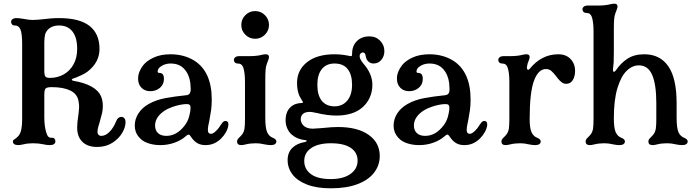

<svg xmlns="http://www.w3.org/2000/svg" viewBox="-20 -776 3775 1040"><path d="M398 -84Q398 -111 404 -149Q408 -181 408.5 -195.5Q409 -210 405 -230Q398 -268 360 -286Q322 -304 260 -304Q234 -304 227 -296.5Q220 -289 220 -264V-140Q220 -95 230 -60Q235 -43 241.5 -36Q248 -29 260 -30H262Q271 -30 275.5 -24.5Q280 -19 280 -10Q280 -1 272.5 4.5Q265 10 250 10Q241 10 233 9Q225 8 217 6Q189 0 159 0Q130 0 106 6Q88 10 80 10Q50 10 50 -10Q50 -15 53.5 -18Q57 -21 62 -24Q66 -27 71 -31Q76 -35 80 -40Q91 -53 95.5 -75Q100 -97 100 -130V-538Q100 -596 90 -618Q80 -639 60 -638H58Q50 -638 45 -644Q40 -650 40 -658Q40 -666 47.5 -672Q55 -678 70 -678Q82 -678 106 -674Q117 -672 130.5 -670Q144 -668 159 -668Q179 -668 215 -672Q232 -674 253 -676Q274 -678 300 -678Q411 -678 465 -635.5Q519 -593 519 -511Q519 -438 454 -388Q441 -378 423.5 -370Q406 -362 392 -356L380 -352Q369 -349 369 -344Q369 -340 379 -338Q439 -328 476.5 -306.5Q514 -285 527 -255Q537 -231 537 -202Q537 -182 533 -164Q529 -146 520 -115Q514 -97 512 -88Q508 -73 508 -61Q508 -52 513.5 -46Q519 -40 529 -40Q551 -40 572.5 -61Q594 -82 610 -121Q614 -132 621.5 -137.5Q629 -143 637 -143Q647 -143 653.5 -135.5Q660 -128 660 -114Q660 -87 641.5 -55.5Q623 -24 588 -2Q553 20 506 20Q454 20 426 -8Q398 -36 398 -84ZM398 -511Q398 -573 372.5 -605.5Q347 -638 300 -638Q272 -638 252.5 -626Q233 -614 225 -592Q220 -570 220 -548V-394Q220 -369 226 -361.5Q232 -354 250 -354Q292 -354 326 -373.5Q360 -393 379 -428.5Q398 -464 398 -511Z M768 -6Q744 -17 727 -40.5Q710 -64 710 -96Q710 -131 730 -162Q750 -193 786 -213Q825 -235 876 -244.5Q927 -254 987 -260Q1001 -261 1007 -269Q1013 -277 1013 -294Q1013 -302 1011 -326Q1005 -373 978 -402.5Q951 -432 904 -432Q877 -432 855.5 -419Q834 -406 834 -389Q834 -385 836.5 -383Q839 -381 843 -381Q856 -381 862 -373Q868 -365 868 -348Q868 -319 846.5 -300.5Q825 -282 794 -282Q765 -282 746.5 -300.5Q728 -319 728 -350Q728 -387 756 -423Q775 -447 813 -464.5Q851 -482 904 -482Q940 -482 972 -473.5Q1004 -465 1032 -448Q1127 -388 1127 -237Q1127 -205 1123.5 -179.5Q1120 -154 1114 -123Q1106 -91 1106 -71Q1106 -61 1110.5 -56Q1115 -51 1123 -51Q1137 -51 1159 -76Q1165 -82 1172 -94L1185 -112Q1193 -121 1202 -121Q1209 -121 1213.5 -115.5Q1218 -110 1217 -99Q1215 -80 1204.5 -61Q1194 -42 1178 -26Q1161 -9 1140 0.5Q1119 10 1093 10Q1068 10 1050 0Q1032 -10 1018 -30L1013 -37Q1010 -42 1007 -44.5Q1004 -47 1001 -47Q997 -47 987 -39L985 -37Q961 -16 925 -3Q889 10 848 10Q803 10 768 -6ZM981 -97Q997 -118 1004.5 -145Q1012 -172 1012 -192Q1012 -205 1006 -209Q1000 -213 982 -212Q949 -209 915 -197Q881 -185 861 -169Q820 -137 820 -96Q820 -70 836 -55Q852 -40 881 -40Q938 -40 981 -97Z M1264 -10Q1264 -16 1268 -22Q1272 -28 1278 -33Q1288 -43 1293 -50Q1302 -63 1304.5 -80.5Q1307 -98 1307 -130V-332Q1307 -385 1297 -412Q1293 -422 1286 -427Q1279 -432 1267 -432Q1258 -432 1252.5 -437.5Q1247 -443 1247 -452Q1247 -460 1254.5 -466Q1262 -472 1277 -472H1335Q1370 -472 1398 -479Q1410 -482 1420 -482Q1437 -482 1437 -467Q1437 -458 1426 -432Q1420 -417 1418.5 -397Q1417 -377 1417 -343V-332V-140Q1417 -83 1427 -60Q1437 -38 1457 -30Q1477 -22 1477 -10Q1477 -1 1469.5 4.5Q1462 10 1447 10Q1433 10 1413 6Q1389 0 1366 0Q1336 0 1312 6Q1296 10 1287 10Q1264 10 1264 -10ZM1287 -641Q1287 -672 1309 -694Q1331 -716 1362 -716Q1393 -716 1415 -694Q1437 -672 1437 -641Q1437 -610 1415 -588Q1393 -566 1362 -566Q1331 -566 1309 -588Q1287 -610 1287 -641Z M1538 91Q1538 50 1563.5 25Q1589 0 1633 -7Q1641 -9 1641 -13Q1641 -17 1633 -17Q1590 -21 1560 -47Q1545 -60 1536 -80.5Q1527 -101 1527 -124Q1527 -171 1554 -196Q1566 -207 1581.5 -212.5Q1597 -218 1613 -218Q1626 -218 1618 -229L1615 -233Q1605 -251 1602 -256Q1589 -285 1589 -327Q1589 -396 1643 -439Q1697 -482 1792 -482Q1826 -482 1863 -475Q1867 -474 1870.5 -473.5Q1874 -473 1877 -472H1880Q1884 -472 1885.5 -474Q1887 -476 1887 -482Q1887 -500 1890.5 -514Q1894 -528 1902 -540Q1929 -579 1981 -579Q2016 -579 2039 -555.5Q2062 -532 2062 -499Q2062 -471 2045.5 -451.5Q2029 -432 2003 -432Q1987 -432 1975.5 -442.5Q1964 -453 1961 -472Q1958 -492 1946 -492Q1939 -492 1933.5 -486.5Q1928 -481 1928 -472Q1928 -456 1948 -432Q1997 -376 1997 -317Q1997 -279 1983 -248Q1969 -217 1944 -195Q1918 -172 1882 -161Q1846 -150 1802 -150Q1752 -150 1692 -165Q1687 -165 1681 -167Q1668 -170 1656 -170Q1642 -170 1630 -165Q1609 -155 1609 -130Q1609 -113 1622 -98Q1639 -79 1674 -79Q1681 -79 1720 -82L1732 -83Q1777 -88 1811 -88Q1917 -88 1977 -45.5Q2037 -3 2037 69Q2037 119 2006.5 159Q1976 199 1916.5 221.5Q1857 244 1772 244Q1695 244 1642.5 223.5Q1590 203 1564 168.5Q1538 134 1538 91ZM1917 94Q1917 50 1880 25Q1843 0 1772 0Q1705 0 1666.5 25.5Q1628 51 1628 96Q1628 140 1664 167Q1700 194 1772 194Q1839 194 1878 166.5Q1917 139 1917 94ZM1887 -317Q1887 -372 1863 -402Q1839 -432 1792 -432Q1748 -432 1723.5 -402Q1699 -372 1699 -317Q1699 -259 1723.5 -229.5Q1748 -200 1792 -200Q1835 -200 1861 -231Q1887 -262 1887 -317Z M2170 -6Q2146 -17 2129 -40.5Q2112 -64 2112 -96Q2112 -131 2132 -162Q2152 -193 2188 -213Q2227 -235 2278 -244.5Q2329 -254 2389 -260Q2403 -261 2409 -269Q2415 -277 2415 -294Q2415 -302 2413 -326Q2407 -373 2380 -402.5Q2353 -432 2306 -432Q2279 -432 2257.5 -419Q2236 -406 2236 -389Q2236 -385 2238.5 -383Q2241 -381 2245 -381Q2258 -381 2264 -373Q2270 -365 2270 -348Q2270 -319 2248.5 -300.5Q2227 -282 2196 -282Q2167 -282 2148.5 -300.5Q2130 -319 2130 -350Q2130 -387 2158 -423Q2177 -447 2215 -464.5Q2253 -482 2306 -482Q2342 -482 2374 -473.5Q2406 -465 2434 -448Q2529 -388 2529 -237Q2529 -205 2525.5 -179.5Q2522 -154 2516 -123Q2508 -91 2508 -71Q2508 -61 2512.5 -56Q2517 -51 2525 -51Q2539 -51 2561 -76Q2567 -82 2574 -94L2587 -112Q2595 -121 2604 -121Q2611 -121 2615.5 -115.5Q2620 -110 2619 -99Q2617 -80 2606.5 -61Q2596 -42 2580 -26Q2563 -9 2542 0.5Q2521 10 2495 10Q2470 10 2452 0Q2434 -10 2420 -30L2415 -37Q2412 -42 2409 -44.5Q2406 -47 2403 -47Q2399 -47 2389 -39L2387 -37Q2363 -16 2327 -3Q2291 10 2250 10Q2205 10 2170 -6ZM2383 -97Q2399 -118 2406.5 -145Q2414 -172 2414 -192Q2414 -205 2408 -209Q2402 -213 2384 -212Q2351 -209 2317 -197Q2283 -185 2263 -169Q2222 -137 2222 -96Q2222 -70 2238 -55Q2254 -40 2283 -40Q2340 -40 2383 -97Z M2696 -10Q2696 -16 2700 -22Q2704 -28 2710 -33Q2720 -43 2725 -50Q2734 -63 2736.5 -80.5Q2739 -98 2739 -130V-332Q2739 -385 2729 -412Q2725 -422 2718 -427Q2711 -432 2699 -432Q2690 -432 2684.5 -437.5Q2679 -443 2679 -452Q2679 -460 2686.5 -466Q2694 -472 2709 -472H2747Q2782 -472 2810 -479Q2822 -482 2832 -482Q2849 -482 2849 -467Q2849 -458 2838 -432Q2834 -416 2834 -412Q2834 -398 2841 -398Q2844 -398 2849 -403Q2913 -482 3004 -482Q3046 -482 3070.5 -456.5Q3095 -431 3095 -392Q3095 -362 3082.5 -342Q3070 -322 3047 -322Q3034 -322 3023.5 -329.5Q3013 -337 2999 -354L2994 -361Q2977 -383 2965.5 -392.5Q2954 -402 2937 -402Q2896 -402 2872.5 -339Q2849 -276 2849 -130Q2849 -83 2859 -60Q2869 -38 2889 -30Q2909 -22 2909 -10Q2909 -1 2901.5 4.5Q2894 10 2879 10Q2865 10 2845 6Q2821 0 2798 0Q2768 0 2744 6Q2728 10 2719 10Q2696 10 2696 -10Z M3152 -10Q3152 -16 3156 -22Q3160 -28 3166 -33Q3176 -43 3181 -50Q3190 -63 3192.5 -80.5Q3195 -98 3195 -130V-606Q3195 -659 3185 -686Q3181 -696 3174 -701Q3167 -706 3155 -706Q3146 -706 3140.5 -711.5Q3135 -717 3135 -726Q3135 -734 3142.5 -740Q3150 -746 3165 -746H3223Q3258 -746 3286 -753Q3298 -756 3308 -756Q3325 -756 3325 -741Q3325 -732 3314 -706Q3308 -691 3306.5 -671Q3305 -651 3305 -617V-606V-501Q3305 -454 3304 -437L3301 -409L3300 -400Q3300 -387 3306 -387Q3310 -387 3316 -395Q3343 -435 3379.5 -458.5Q3416 -482 3470 -482Q3555 -482 3600 -417Q3645 -352 3645 -217V-140Q3645 -83 3655 -60Q3665 -38 3685 -30Q3705 -22 3705 -10Q3705 -1 3697.5 4.5Q3690 10 3675 10Q3661 10 3641 6Q3617 0 3594 0Q3564 0 3540 6Q3524 10 3515 10Q3492 10 3492 -10Q3492 -16 3496 -22Q3500 -28 3506 -33Q3516 -43 3521 -50Q3530 -63 3532.5 -80.5Q3535 -98 3535 -130V-217Q3535 -319 3512.5 -370.5Q3490 -422 3440 -422Q3405 -422 3374.5 -392.5Q3344 -363 3324.5 -299Q3305 -235 3305 -136Q3305 -82 3315 -60Q3325 -38 3345 -30Q3365 -22 3365 -10Q3365 -1 3357.5 4.5Q3350 10 3335 10Q3321 10 3301 6Q3277 0 3254 0Q3224 0 3200 6Q3184 10 3175 10Q3152 10 3152 -10Z"/></svg>

Font: Raigarh
Style: Regular
Weight: 400
Designer: jaikishan Patel
Foundry: MagicType
Version: Version 1.000;FEAKit 1.0